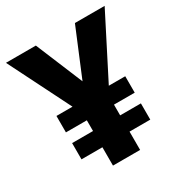

<svg xmlns="http://www.w3.org/2000/svg" viewBox="-167 -838 912 962"><g transform="rotate(-30 289.0 -357.0)"><path d="M289 -442 402 -714H574L392 -357H487V-262H367V-200H487V-106H367V0H210V-106H89V-200H210V-262H89V-357H182L3 -714H176Z"/></g></svg>

Font: Noto Sans Malayalam ExtraBold
Style: Regular
Weight: 800
Designer: Jelle Bosma - Monotype Design Team
Foundry: Monotype Imaging Inc.
Version: Version 2.104; ttfautohint (v1.8.4.7-5d5b)